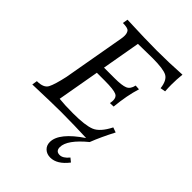

<svg xmlns="http://www.w3.org/2000/svg" viewBox="-289 -815 1177 1177"><g transform="rotate(45 300.0 -226.5)"><path d="M472.2 0Q323.2 -5.9 219.2 -5.9Q148.9 -5.9 -26.4 0L-21 -34.2Q37.6 -34.2 54.2 -66.4Q70.8 -98.6 88.9 -181.2L159.7 -582.5Q162.6 -598.6 162.6 -610.8Q162.6 -634.3 152.3 -646.7Q142.1 -659.2 99.6 -659.2L105.5 -693.4Q270.5 -686.5 366.2 -686.5Q470.2 -686.5 582 -693.4Q577.1 -647.5 577.1 -602.5Q577.1 -574.2 579.1 -545.9L545.9 -540Q538.6 -600.6 506.8 -618.2Q475.1 -635.7 379.4 -635.7L255.4 -633.8L211.4 -383.8H302.7Q366.2 -383.8 392.3 -394.8Q418.5 -405.8 426.3 -443.4L457 -441.4Q432.1 -362.8 421.9 -256.8L390.6 -255.9Q393.6 -271 393.6 -279.8Q393.6 -309.1 374.5 -318.4Q349.6 -330.6 271 -330.6H202.6L154.3 -56.6Q202.6 -51.3 274.9 -51.3Q380.9 -51.3 426.5 -70.1Q472.2 -88.9 510.7 -165L543 -153.3Q499 -69.3 472.2 0ZM368.2 239.3Q337.9 239.3 318.4 221.2Q298.8 203.1 298.8 173.3Q298.8 93.3 440.4 -2L472.7 0Q364.3 88.9 364.3 152.3Q364.3 187.5 397.9 187.5Q426.3 187.5 455.6 151.4L479.5 170.9Q426.8 239.3 368.2 239.3Z"/></g></svg>

Font: Kelvinch
Style: Italic
Weight: 400
Italic angle: -10°
Designer: Paul James Miller
Foundry: High-Logic / Made with FontCreator
Version: Version 3.40;July 22, 2017;FontCreator 11.0.0.2388 64-bit